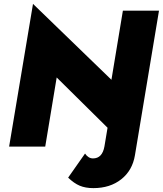

<svg xmlns="http://www.w3.org/2000/svg" viewBox="-20 -755 839 989"><path d="M461 214Q420 214 390.5 201.5Q361 189 331 160L418 36Q435 61 459 61Q507 61 518 -1L534 -97L272 -356L213 0H27L150 -735L554 -344L613 -700H799L675 45Q662 123 604.5 168.5Q547 214 461 214Z"/></svg>

Font: Jost* Heavy
Style: Italic
Weight: 800
Italic angle: -10°
Version: Version 3.7